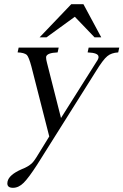

<svg xmlns="http://www.w3.org/2000/svg" viewBox="-20 -643 589 916"><path d="M202 -465H169L320 -623H378L463 -465H431L337 -563ZM437 -343Q448 -358 450 -368Q450 -370 450 -372Q450 -391 398 -393L403 -416H549L544 -393Q511 -391 492 -375Q472 -359 437 -302L157 143Q117 205 93 229Q69 253 42 253Q15 253 15 232Q15 228 16 223Q23 191 82 165Q114 152 126 141Q137 134 154 107L215 8L130 -325Q118 -370 108 -381Q95 -392 64 -393L69 -416H260L255 -393Q204 -391 200 -372Q200 -370 200 -367Q200 -359 204 -344L271 -80Z"/></svg>

Font: New Athena Unicode
Style: Italic
Weight: 400
Designer: J. Rusten 1997; rev. by R. Hancock 2001, 2002, rev. by D. Mastronarde 2002-2019
Foundry: Society for Classical Studies (formerly American Philological Association)
Version: Version 5.008